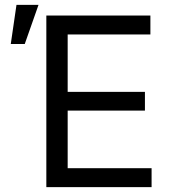

<svg xmlns="http://www.w3.org/2000/svg" viewBox="-20 -771 700 791"><path d="M170.9 -707H599.6V-628.9H258.8V-392.6H577.1V-315.4H258.8V-78.1H604.5V0H170.9ZM47.9 -751H138.7L82 -589.8H24.4Z"/></svg>

Font: Pretendard Std Variable
Style: Regular
Weight: 400
Designer: Base glyphs from Inter by Rasmus Andersson; Hangeul glyphs from Noto Sans CJK(Source Han Sans) by Jang Soo-young and Kan
Foundry: Kil Hyung-jin
Version: Version 1.309;Glyphs 3.2 (3225)